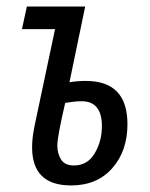

<svg xmlns="http://www.w3.org/2000/svg" viewBox="-20 -556 458 586"><path d="M369 -177Q369 -309 242 -309Q216 -309 192 -305L240 -536H62L47 -467H148L91 -198Q86 -176 82 -152.5Q78 -129 78 -106Q78 10 197 10Q276 10 322.5 -42.5Q369 -95 369 -177ZM155 -112Q155 -139 179 -242Q209 -247 229 -247Q291 -247 291 -171Q291 -125 269 -88Q247 -51 206 -51Q178 -51 166.5 -69Q155 -87 155 -112Z"/></svg>

Font: Noto Sans Display Condensed
Style: Italic
Weight: 400
Width: 3
Designer: Monotype Design team
Foundry: Monotype Imaging Inc.
Version: 1.000